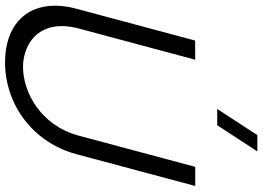

<svg xmlns="http://www.w3.org/2000/svg" viewBox="-156 -844 1015 742"><g transform="rotate(90 351.0 -472.5)"><path d="M463.6 -805 564.6 -960H501.6L400.6 -805ZM220.4 15C384.9 15 530.7 -94.5 575.1 -260L698.3 -720H624.3L503.6 -269.5C463.5 -120 332.5 -54.5 239 -54.5C161.3 -54.5 80.3 -100.4 80.3 -204.1C80.3 -223.8 83.2 -245.6 89.6 -269.5L210.3 -720L136.2 -719.5L13.1 -260C5.2 -230.8 1.5 -203.4 1.5 -178C1.5 -58.8 84.7 15 220.4 15Z"/></g></svg>

Font: Manrope
Style: RegularItalic
Weight: 400
Italic angle: -15°
Designer: Mikhail Sharanda
Foundry: Mikhail Sharanda
Version: Version 4.502;hotconv 1.0.109;makeotfexe 2.5.65596